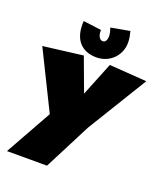

<svg xmlns="http://www.w3.org/2000/svg" viewBox="-182 -1016 971 1131"><g transform="rotate(20 303.0 -450.0)"><path d="M627 -661.1 397.5 -286.1 247.6 6.3H-3.4L159.2 -284.2L-19.5 -646.5L229.5 -677.7L307.6 -466.8L392.6 -677.7ZM448.7 -837.9Q448.7 -806.6 437.3 -780Q425.8 -753.4 406 -733.9Q386.2 -714.4 359.4 -703.4Q332.5 -692.4 302.2 -692.4Q267.1 -692.4 240.2 -703.1Q213.4 -713.9 195.3 -733.6Q177.2 -753.4 168 -781.7Q158.7 -810.1 158.7 -845.7Q158.7 -851.1 158.7 -856.9Q158.7 -862.8 159.7 -868.2L272.9 -853.5Q272.5 -845.7 273.4 -835.7Q274.4 -825.7 278.1 -816.7Q281.7 -807.6 288.3 -801.3Q294.9 -794.9 306.2 -794.9Q313 -794.9 317.6 -798.6Q322.3 -802.2 325.2 -808.1Q328.1 -814 329.3 -820.6Q330.6 -827.1 330.6 -833Q330.6 -847.2 327.4 -859.9Q324.2 -872.6 319.8 -885.7L438 -907.2Q442.4 -891.1 445.6 -873.3Q448.7 -855.5 448.7 -837.9Z"/></g></svg>

Font: Luckiest Guy RUS-BEL-UKR
Style: Regular
Weight: 400
Designer: Astigmatic (AOETI)
Foundry: Astigmatic (AOETI)
Version: Version 1.00 March 11, 2019, initial release